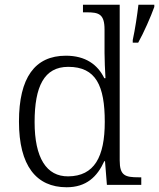

<svg xmlns="http://www.w3.org/2000/svg" viewBox="-20 -780 671 810"><path d="M261 10C344 10 390 -34 420 -100H423L431 0H576V-32H565C508 -32 485 -39 485 -103V-760H330V-728H346C397 -728 421 -721 421 -655V-557C421 -526 423 -485 425 -450H420C392 -508 340 -545 258 -545C127 -545 60 -452 60 -267C60 -81 133 10 261 10ZM540 -611V-600H563C587 -643 616 -709 631 -751V-760H564C559 -717 550 -657 540 -611ZM268 -36C176 -35 126 -114 126 -265C126 -415 166 -498 268 -498C385 -498 422 -418 422 -266C422 -118 378 -37 268 -36Z"/></svg>

Font: Noto Serif Georgian Light
Style: Regular
Weight: 300
Designer: Monotype Design Team, Akaki Razmadze
Foundry: Google LLC
Version: Version 2.003